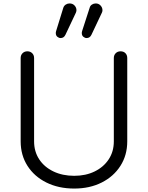

<svg xmlns="http://www.w3.org/2000/svg" viewBox="-20 -1079 859 1115"><path d="M411 16Q320 16 249.5 -19Q179 -54 139.5 -116Q100 -178 100 -258V-742Q100 -759 111 -770Q122 -781 139 -781Q156 -781 167 -770Q178 -759 178 -742V-258Q178 -199 207.5 -154Q237 -109 290 -83.5Q343 -58 411 -58Q478 -58 530 -83.5Q582 -109 611.5 -154Q641 -199 641 -258V-742Q641 -759 652 -770Q663 -781 680 -781Q698 -781 708.5 -770Q719 -759 719 -742V-258Q719 -178 679.5 -116Q640 -54 570.5 -19Q501 16 411 16ZM483 -858Q473 -858 464 -865.5Q455 -873 455 -887Q455 -890 455.5 -893Q456 -896 457 -899L501 -1035Q504 -1046 514 -1052.5Q524 -1059 536 -1059Q553 -1059 564 -1047Q575 -1035 575 -1020Q575 -1017 574.5 -1013.5Q574 -1010 572 -1006L511 -877Q502 -858 483 -858ZM332 -858Q322 -858 313 -865.5Q304 -873 304 -887Q304 -890 304.5 -893Q305 -896 306 -899L348 -1035Q352 -1046 362 -1052.5Q372 -1059 384 -1059Q402 -1059 413 -1047Q424 -1035 424 -1020Q424 -1014 421 -1006L360 -877Q351 -858 332 -858Z"/></svg>

Font: Comfortaa
Style: Regular
Weight: 400
Designer: Johan Aakerlund
Foundry: Johan Aakerlund
Version: Version 3.104; ttfautohint (v1.8.1.43-b0c9)